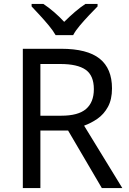

<svg xmlns="http://www.w3.org/2000/svg" viewBox="-20 -964 662 984"><path d="M294 -714Q427 -714 490.5 -663.5Q554 -613 554 -511Q554 -454 533 -416Q512 -378 479.5 -355.5Q447 -333 411 -320L607 0H502L329 -295H187V0H97V-714ZM289 -636H187V-371H294Q381 -371 421 -405.5Q461 -440 461 -507Q461 -577 419 -606.5Q377 -636 289 -636ZM265 -784Q252 -807 230 -833.5Q208 -860 184 -886Q160 -912 142 -931V-944H202Q228 -927 256 -903Q284 -879 309 -852Q336 -879 364 -903Q392 -927 418 -944H480V-931Q461 -912 436.5 -886Q412 -860 389.5 -833.5Q367 -807 355 -784Z"/></svg>

Font: Noto Sans Inscriptional Pahlavi
Style: Regular
Weight: 400
Designer: Monotype Design Team
Foundry: Monotype Imaging Inc.
Version: Version 2.003; ttfautohint (v1.8.4.7-5d5b)